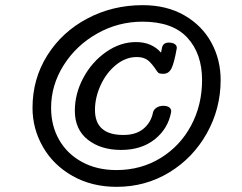

<svg xmlns="http://www.w3.org/2000/svg" viewBox="-20 -724 939 744"><path d="M835 -414Q835 -303 781.5 -207.5Q728 -112 636 -56Q544 0 432 0Q336 0 261.5 -42Q187 -84 146.5 -154.5Q106 -225 106 -306Q106 -418 163 -509Q220 -600 318 -652Q416 -704 533 -704Q626 -704 694.5 -664.5Q763 -625 799 -559Q835 -493 835 -414ZM763 -414Q763 -516 706 -578Q649 -640 532 -640Q438 -640 356.5 -594Q275 -548 226.5 -471Q178 -394 178 -306Q178 -237 209 -182.5Q240 -128 297.5 -96.5Q355 -65 431 -65Q526 -65 602 -111.5Q678 -158 720.5 -237.5Q763 -317 763 -414ZM665 -537Q655 -480 644.5 -459Q634 -438 613 -438Q604 -438 598.5 -439.5Q593 -441 589 -447Q569 -478 553 -490.5Q537 -503 510 -503Q467 -503 429.5 -472.5Q392 -442 370 -394Q348 -346 348 -298Q348 -201 458 -201Q508 -201 537 -226Q566 -251 573 -289Q576 -300 587 -307Q598 -314 613 -314Q629 -314 637 -307Q645 -300 643 -289Q631 -225 579.5 -184Q528 -143 449 -143Q371 -143 320.5 -182.5Q270 -222 270 -295Q270 -361 303 -422.5Q336 -484 391 -522.5Q446 -561 507 -561Q568 -561 604 -520L607 -535Q610 -559 634 -559Q649 -559 657.5 -553Q666 -547 665 -537Z"/></svg>

Font: Mali Medium
Style: Italic
Weight: 500
Italic angle: -10°
Version: Version 1.000; ttfautohint (v1.6)